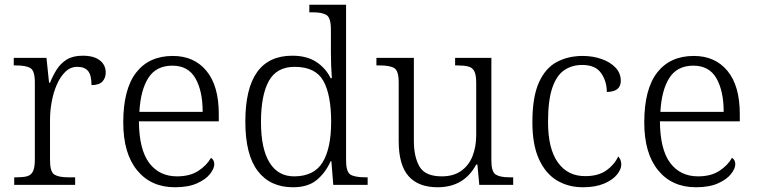

<svg xmlns="http://www.w3.org/2000/svg" viewBox="-20 -780 3193 810"><path d="M40 0V-32H52Q78 -32 94.5 -36.5Q111 -41 119 -57Q127 -73 127 -107V-433Q127 -481 108.5 -492.5Q90 -504 47 -504H38V-536H176L187 -431H191Q203 -461 219.5 -487Q236 -513 262 -529Q288 -545 329 -545Q376 -545 401 -525.5Q426 -506 426 -474Q426 -451 412 -436Q398 -421 366 -421Q366 -463 351.5 -480.5Q337 -498 306 -498Q277 -498 255.5 -477Q234 -456 219.5 -422.5Q205 -389 198 -350Q191 -311 191 -274V-104Q191 -55 209.5 -43.5Q228 -32 266 -32H297V0Z M718 10Q617 10 558.5 -61.5Q500 -133 500 -263Q500 -404 554.5 -474Q609 -544 709 -544Q799 -544 851 -481Q903 -418 903 -299V-268H566Q567 -149 609.5 -92.5Q652 -36 727 -36Q781 -36 816.5 -59Q852 -82 870 -114Q876 -111 880 -104Q884 -97 884 -87Q884 -69 866 -46Q848 -23 811 -6.5Q774 10 718 10ZM835 -308Q835 -396 804.5 -449.5Q774 -503 707 -503Q639 -503 606 -451.5Q573 -400 568 -308Z M1216 10Q1120 10 1067.5 -58.5Q1015 -127 1015 -267Q1015 -545 1213 -545Q1274 -545 1314 -519Q1354 -493 1375 -450H1380Q1378 -476 1377 -505Q1376 -534 1376 -557V-655Q1376 -705 1357.5 -716.5Q1339 -728 1301 -728H1285V-760H1440V-103Q1440 -55 1458.5 -43.5Q1477 -32 1520 -32H1531V0H1386L1378 -100H1375Q1353 -51 1316 -20.5Q1279 10 1216 10ZM1223 -36Q1306 -37 1341.5 -96Q1377 -155 1377 -266Q1377 -380 1344 -439Q1311 -498 1223 -498Q1147 -498 1114 -438Q1081 -378 1081 -265Q1081 -152 1117.5 -93.5Q1154 -35 1223 -36Z M1826 10Q1745 10 1703.5 -37Q1662 -84 1662 -185V-433Q1662 -481 1643.5 -492.5Q1625 -504 1582 -504H1568V-536H1726V-186Q1726 -118 1750 -77Q1774 -36 1844 -36Q1893 -36 1925.5 -59Q1958 -82 1973.5 -121.5Q1989 -161 1989 -210V-431Q1989 -464 1981 -479.5Q1973 -495 1955.5 -499.5Q1938 -504 1910 -504H1900V-536H2053V-102Q2053 -55 2071.5 -43.5Q2090 -32 2128 -32H2145V0H2002L1994 -86H1989Q1938 10 1826 10Z M2439 10Q2378 10 2330 -18.5Q2282 -47 2254 -108Q2226 -169 2226 -264Q2226 -371 2253.5 -432Q2281 -493 2329 -518.5Q2377 -544 2438 -544Q2481 -544 2518 -531Q2555 -518 2577 -494.5Q2599 -471 2599 -439Q2599 -393 2540 -392Q2540 -437 2516 -471.5Q2492 -506 2436 -506Q2393 -506 2360.5 -484Q2328 -462 2310 -409.5Q2292 -357 2292 -265Q2292 -152 2334 -94Q2376 -36 2450 -37Q2504 -37 2538 -61Q2572 -85 2588 -120Q2601 -107 2601 -86Q2601 -66 2583 -43.5Q2565 -21 2528.5 -5.5Q2492 10 2439 10Z M2916 10Q2815 10 2756.5 -61.5Q2698 -133 2698 -263Q2698 -404 2752.5 -474Q2807 -544 2907 -544Q2997 -544 3049 -481Q3101 -418 3101 -299V-268H2764Q2765 -149 2807.5 -92.5Q2850 -36 2925 -36Q2979 -36 3014.5 -59Q3050 -82 3068 -114Q3074 -111 3078 -104Q3082 -97 3082 -87Q3082 -69 3064 -46Q3046 -23 3009 -6.5Q2972 10 2916 10ZM3033 -308Q3033 -396 3002.5 -449.5Q2972 -503 2905 -503Q2837 -503 2804 -451.5Q2771 -400 2766 -308Z"/></svg>

Font: Noto Serif Myanmar Light
Style: Regular
Weight: 300
Designer: Ben Mitchell and the Monotype Design Team
Foundry: Monotype Imaging Inc.
Version: Version 2.106; ttfautohint (v1.8.4.7-5d5b)